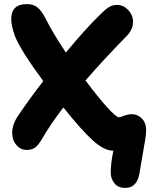

<svg xmlns="http://www.w3.org/2000/svg" viewBox="-20 -774 739 945"><path d="M110.8 -36.1Q81.5 -36.1 60.8 -60.1Q40 -84 40 -120.1Q40 -161.1 68.8 -204.1Q127.4 -290.5 192.9 -375Q81.1 -526.4 53.2 -597.2Q35.2 -647.9 35.2 -680.2Q35.2 -753.9 112.8 -753.9Q144 -753.9 164.3 -737.5Q184.6 -721.2 204.1 -683.1Q238.3 -614.7 304.2 -515.1Q402.3 -634.8 480 -709Q502.9 -731.9 519.8 -741Q536.6 -750 558.1 -750Q588.4 -749 611.6 -724.1Q634.8 -699.2 634.8 -666Q634.8 -627.9 602.1 -595.2Q490.7 -481.9 400.9 -377.9Q460 -298.8 505.6 -247.8Q551.3 -196.8 565.9 -196.8Q571.8 -196.8 590.6 -204.3Q609.4 -211.9 628.9 -211.9Q658.2 -211.9 678.7 -190.4Q699.2 -168.9 699.2 -133.8Q699.2 -114.7 694.1 -82.5Q689 -50.3 680.7 -5.4Q672.4 39.6 668 69.8Q657.7 150.9 596.2 150.9Q562 150.9 543.9 129.2Q525.9 107.4 524.9 77.1Q524.9 29.3 538.1 -32.2H537.1Q493.2 -32.2 437 -82.8Q380.9 -133.3 292 -245.1Q227.1 -161.1 186 -88.9Q168.5 -59.1 152.6 -47.6Q136.7 -36.1 110.8 -36.1Z"/></svg>

Font: Shantell Sans Bouncy
Style: Bold
Weight: 700
Designer: Stephen Nixon, Anya Danilova, Shantell Martin
Foundry: Arrow Type
Version: Version 1.006;[9816181b4]